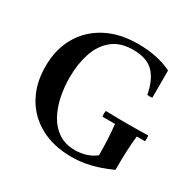

<svg xmlns="http://www.w3.org/2000/svg" viewBox="-159 -884 1080 1068"><g transform="rotate(30 381.5 -350.0)"><path d="M737 -302Q741 -284 737 -265H685Q680 -222 677.5 -170.5Q675 -119 675 -45Q633 -26 592.5 -12.5Q552 1 511 8Q470 15 425 15Q310 15 225.5 -31Q141 -77 95.5 -159Q50 -241 50 -350Q50 -459 97 -541Q144 -623 230.5 -669Q317 -715 435 -715Q503 -715 556.5 -703Q610 -691 652 -670V-495Q636 -492 620 -495Q603 -585 559 -629Q515 -673 427 -673Q345 -673 294 -631Q243 -589 220 -518.5Q197 -448 197 -363Q197 -301 209.5 -241Q222 -181 248.5 -133Q275 -85 318.5 -56Q362 -27 425 -27Q461 -27 495.5 -38Q530 -49 555 -70Q555 -126 552.5 -174Q550 -222 545 -265H465Q461 -284 465 -302Q500 -301 537.5 -300.5Q575 -300 610 -300Q645 -300 674 -300.5Q703 -301 737 -302Z"/></g></svg>

Font: Poltawski Nowy SemiBold
Style: Regular
Weight: 600
Version: Version 1.001;gftools[0.9.25]